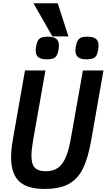

<svg xmlns="http://www.w3.org/2000/svg" viewBox="-20 -1164 664 1194"><path d="M49 -185Q49 -234.5 60.5 -299.5L135.5 -726H262.5L186.5 -295.5Q175.5 -232 175.5 -195Q175.5 -143 196.5 -121Q217.5 -99 265.5 -99Q310.5 -99 340 -120Q369.5 -141 388.8 -185.5Q408 -230 421 -304.5L495.5 -726H623.5L547 -290.5Q527.5 -181 496.2 -116.5Q465 -52 408.2 -20.5Q351.5 11 257 11Q148 11 98.5 -37Q49 -85 49 -185ZM202 -850.5Q202 -860.5 204.5 -875.5Q209 -900 216.8 -912.8Q224.5 -925.5 238.5 -930.8Q252.5 -936 277.5 -936Q313 -936 329.8 -923Q346.5 -910 346.5 -880.5Q346.5 -871 344 -855Q340 -831 332 -818.2Q324 -805.5 310 -800.2Q296 -795 272 -795Q236 -795 219 -808Q202 -821 202 -850.5ZM449 -850Q449 -859.5 451.5 -874.5Q456 -899.5 464 -912.5Q472 -925.5 486 -930.8Q500 -936 524 -936Q559 -936 576 -923Q593 -910 593 -880.5Q593 -870.5 590.5 -855.5Q586.5 -831 579 -818.2Q571.5 -805.5 557.2 -800.2Q543 -795 518 -795Q483 -795 466 -808Q449 -821 449 -850ZM188 -1143.5H339L405.5 -937.5H306Z"/></svg>

Font: JuliaMono BoldItalic
Style: Regular
Weight: 700
Italic angle: -9°
Monospace: yes
Designer: cormullion
Foundry: corm
Version: Version 0.049; ttfautohint (v1.8.4)